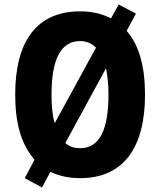

<svg xmlns="http://www.w3.org/2000/svg" viewBox="-20 -826 705 846"><path d="M619 -409C619 -532 593 -628 538 -690L579 -766L503 -806L469 -745C431 -765 386 -776 333 -776C142 -776 47 -644 47 -410C47 -289 70 -195 132 -122L89 -41L165 0L202 -69C239 -51 283 -41 333 -41C524 -41 619 -175 619 -409ZM207 -409C207 -563 247 -645 333 -645C361 -645 384 -635 403 -616L221 -283C211 -317 207 -359 207 -409ZM458 -409C458 -255 419 -173 333 -173C307 -173 285 -180 268 -196L447 -525C454 -493 458 -454 458 -409Z"/></svg>

Font: Noto Sans Tamil UI Condensed ExtraBold
Style: Regular
Weight: 800
Width: 3
Designer: Jelle Bosma - Monotype Design Team
Foundry: Monotype Imaging Inc.
Version: Version 2.004